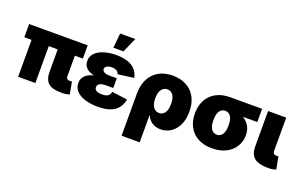

<svg xmlns="http://www.w3.org/2000/svg" viewBox="-105 -1260 3100 1954"><g transform="rotate(20 1445.0 -282.5)"><path d="M564 2.4Q461.4 2.4 419.7 -36.1Q377.9 -74.7 377.9 -159.2V-506.8H564V-174.3Q564 -157.7 573.2 -148.9Q582.5 -140.1 600.1 -140.1Q609.4 -140.1 615.5 -140.9Q621.6 -141.6 625.5 -142.6L650.4 -10.3Q638.7 -6.3 616.2 -2Q593.8 2.4 564 2.4ZM94.7 0V-506.8H281.2V0ZM16.1 -399.4V-542.5H650.4V-399.4Z M959 9.8Q883.3 9.8 822.8 -8.3Q762.2 -26.4 727.1 -62Q691.9 -97.7 691.9 -149.9Q691.9 -185.1 708 -210.7Q724.1 -236.3 753.9 -253.4Q783.7 -270.5 825 -279.1Q866.2 -287.6 916.5 -287.6H1043.5V-223.6H960Q932.1 -223.6 913.1 -217.5Q894 -211.4 884.5 -199.7Q875 -188 875 -171.9Q875 -149.9 893.8 -136.5Q912.6 -123 957.5 -123Q986.8 -123 1005.1 -129.4Q1023.4 -135.7 1033.7 -149.2Q1043.9 -162.6 1046.9 -183.6L1215.3 -161.1Q1205.1 -104.5 1174.6 -66.4Q1144 -28.3 1090.8 -9.3Q1037.6 9.8 959 9.8ZM917.5 -265.1Q870.6 -265.1 831.1 -272.2Q791.5 -279.3 762.2 -294.7Q732.9 -310.1 716.8 -334.5Q700.7 -358.9 700.7 -393.1Q700.7 -443.8 735.1 -478.8Q769.5 -513.7 828.6 -531.7Q887.7 -549.8 960 -549.8Q1029.3 -549.8 1081.8 -532.7Q1134.3 -515.6 1166.7 -480.7Q1199.2 -445.8 1208.5 -392.6L1036.6 -370.1Q1032.2 -391.6 1012.2 -404.1Q992.2 -416.5 959.5 -416.5Q922.9 -416.5 904.1 -403.1Q885.3 -389.6 885.3 -372.6Q885.3 -353.5 906.2 -341.3Q927.2 -329.1 960 -329.1H1043.5V-265.1ZM904.3 -609.4 919.9 -768.6H1084L1013.7 -609.4Z M1289.1 204.1V-254.4Q1289.1 -342.8 1322.5 -409.2Q1356 -475.6 1418.9 -512.7Q1481.9 -549.8 1571.8 -549.8Q1655.8 -549.8 1719.2 -516.1Q1782.7 -482.4 1818.4 -418Q1854 -353.5 1854 -261.2Q1854 -176.3 1825 -116Q1795.9 -55.7 1746.6 -24.2Q1697.3 7.3 1638.2 7.3Q1600.1 7.3 1570.6 -5.1Q1541 -17.6 1520.3 -39.1Q1499.5 -60.5 1488.3 -88.4H1485.4V204.1ZM1567.9 -143.6Q1594.7 -143.6 1613.5 -158.9Q1632.3 -174.3 1642.3 -203.1Q1652.3 -231.9 1652.3 -272Q1652.3 -312 1642.3 -340.3Q1632.3 -368.7 1613.5 -384Q1594.7 -399.4 1567.9 -399.4Q1541.5 -399.4 1521.5 -384Q1501.5 -368.7 1491 -340.3Q1480.5 -312 1480.5 -272Q1480.5 -232.9 1491 -203.9Q1501.5 -174.8 1521.2 -159.2Q1541 -143.6 1567.9 -143.6Z M2195.3 9.8Q2106.9 9.8 2043.5 -24.2Q1980 -58.1 1946.3 -120.4Q1912.6 -182.6 1912.6 -266.1Q1912.6 -349.6 1946.3 -411.6Q1980 -473.6 2043.2 -508.1Q2106.4 -542.5 2194.8 -542.5H2539.6V-399.4H2301.8L2194.8 -395.5Q2169.4 -395.5 2150.9 -380.9Q2132.3 -366.2 2122.6 -337.6Q2112.8 -309.1 2112.8 -266.1Q2112.8 -224.1 2122.6 -195.3Q2132.3 -166.5 2151.1 -151.9Q2169.9 -137.2 2195.3 -137.2Q2220.2 -137.2 2238.8 -151.9Q2257.3 -166.5 2267.1 -195.3Q2276.9 -224.1 2276.9 -266.1Q2276.9 -309.1 2267.1 -337.6Q2257.3 -366.2 2238.8 -380.9Q2220.2 -395.5 2195.3 -395.5V-443.8Q2257.3 -443.8 2308.8 -430.4Q2360.4 -417 2397.9 -390.1Q2435.5 -363.3 2456.1 -323.7Q2476.6 -284.2 2476.6 -231Q2476.6 -164.6 2442.9 -109.9Q2409.2 -55.2 2346.4 -22.7Q2283.7 9.8 2195.3 9.8Z M2800.8 2.4Q2698.2 2.4 2651.4 -36.1Q2604.5 -74.7 2604.5 -159.2V-542.5H2800.8V-177.7Q2800.8 -161.1 2810.1 -152.3Q2819.3 -143.6 2836.9 -143.6Q2846.2 -143.6 2851.8 -144.3Q2857.4 -145 2860.8 -146L2886.2 -10.3Q2874 -6.3 2852.3 -2Q2830.6 2.4 2800.8 2.4Z"/></g></svg>

Font: Inter 16pt Black
Style: Regular
Weight: 900
Version: Version 4.001;git-66647c0bb